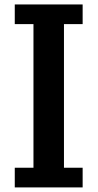

<svg xmlns="http://www.w3.org/2000/svg" viewBox="-20 -625 430 845"><path d="M45 199.8H343.7V113.2H261.5V-518.9H343.7V-605.4H45V-518.9H127.3V113.2H45Z"/></svg>

Font: PleaseOptimize
Style: Demi-Bold
Weight: 600
Version: Version 001.000